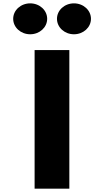

<svg xmlns="http://www.w3.org/2000/svg" viewBox="-20 -1123 620 1143"><path d="M159.7 -1103C103.5 -1103 58.5 -1062 58.5 -1011C58.5 -960 103.5 -919 159.7 -919C215.8 -919 260.8 -960 260.8 -1011C260.8 -1062 215.8 -1103 159.7 -1103ZM420.3 -1103C364.2 -1103 319.2 -1062 319.2 -1011C319.2 -960 364.2 -919 420.3 -919C476.5 -919 521.5 -960 521.5 -1011C521.5 -1062 476.5 -1103 420.3 -1103ZM392.8 -825H186V0H392.8Z"/></svg>

Font: Hussar
Style: BdWide
Weight: 700
Foundry: Cannot Into Space Fonts
Version: Version 2.00